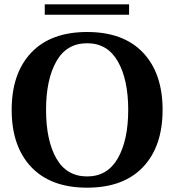

<svg xmlns="http://www.w3.org/2000/svg" viewBox="-20 -858 806 888"><path d="M187 -838H577V-790H187ZM34 -350Q34 -519 124.5 -614.5Q215 -710 383 -710Q551 -710 641.5 -614.5Q732 -519 732 -350Q732 -181 641.5 -85.5Q551 10 383 10Q215 10 124.5 -85.5Q34 -181 34 -350ZM573 -350Q573 -490 525 -574Q477 -658 383 -658Q288 -658 240.5 -574Q193 -490 193 -350Q193 -209 240.5 -125.5Q288 -42 383 -42Q477 -42 525 -126Q573 -210 573 -350Z"/></svg>

Font: Trirong
Style: Bold
Weight: 700
Designer: Katatrad Team
Foundry: CadsonDemak
Version: Version 1.001